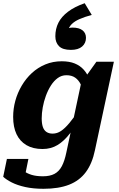

<svg xmlns="http://www.w3.org/2000/svg" viewBox="-47 -932 739 1197"><path d="M481 -912 525 -839Q481 -827 450 -813.5Q419 -800 401 -782.5Q383 -765 376 -739Q374 -735 370.5 -735.5Q367 -736 364 -739Q361 -742 361 -746Q369 -753 380.5 -756.5Q392 -760 405 -760Q446 -760 467.5 -743Q489 -726 489 -696Q489 -663 465 -642Q441 -621 395 -621Q344 -621 321 -644Q298 -667 298 -706Q298 -752 317 -790Q336 -828 377 -859Q418 -890 481 -912ZM367 17 461 -425 468 -427 554 -547H663L545 4Q528 87 488.5 140.5Q449 194 384 219.5Q319 245 224 245Q160 245 110.5 234Q61 223 26.5 205.5Q-8 188 -27 170L-4 59H130L104 188Q91 185 83 175Q75 165 71.5 152Q68 139 69 127Q70 115 75 109Q87 123 105 136.5Q123 150 151.5 158.5Q180 167 221 167Q264 167 292.5 152Q321 137 338.5 104Q356 71 367 17ZM526 -368 476 -344Q469 -380 456 -406.5Q443 -433 421.5 -448Q400 -463 367 -463Q337 -463 313 -445.5Q289 -428 270.5 -399Q252 -370 239 -334.5Q226 -299 219.5 -262.5Q213 -226 213 -194Q213 -162 220 -141Q227 -120 242.5 -109.5Q258 -99 281 -99Q309 -99 333.5 -115.5Q358 -132 385.5 -165Q413 -198 446 -247L463 -212Q425 -147 389 -100Q353 -53 312 -28Q271 -3 218 -3Q159 -3 118 -27Q77 -51 56 -95.5Q35 -140 35 -203Q35 -254 48.5 -303.5Q62 -353 88.5 -398Q115 -443 152 -477Q189 -511 236 -530.5Q283 -550 338 -550Q385 -550 418.5 -536.5Q452 -523 474.5 -498Q497 -473 509.5 -440Q522 -407 526 -368Z"/></svg>

Font: Roboto Serif
Style: Bold Italic
Weight: 700
Italic angle: -10°
Designer: Greg Gazdowicz
Foundry: Commercial Type
Version: Version 1.008